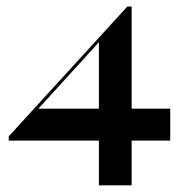

<svg xmlns="http://www.w3.org/2000/svg" viewBox="-20 -448 567 582"><path d="M6.5 -21.8V-34.7L366.1 -428.2L370.2 -419.4L92.7 -114.5L91.9 -118.5H496V-21.8ZM279.8 113.7V-325.8L366.1 -428.2H379V113.7Z"/></svg>

Font: Playfair 144pt SemiExpanded ExtraBold
Style: Regular
Weight: 800
Width: 6
Designer: Claus Eggers Sørensen
Foundry: Claus Eggers Sørensen
Version: Version 2.203